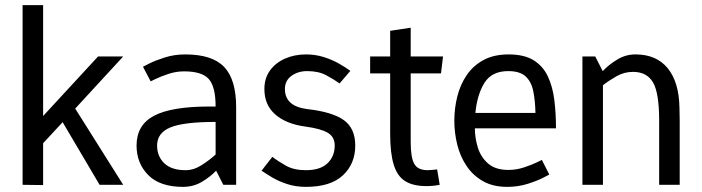

<svg xmlns="http://www.w3.org/2000/svg" viewBox="-20 -720 2736 748"><path d="M148 1 68 0V-700H148V-268L362 -500H460L273 -297L460 0H368L224 -244L148 -162Z M592 -153Q592 -111 620 -84Q648 -57 703 -57Q735 -57 766 -77Q797 -97 820 -118V-245Q695 -245 643.5 -223.5Q592 -202 592 -153ZM693 8Q603 8 557.5 -38Q512 -84 512 -153Q512 -233 580 -269Q648 -305 795 -305H820Q820 -382 793.5 -412Q767 -442 697 -442Q666 -442 636 -432Q606 -422 586.5 -412.5Q567 -403 567 -403L537 -460Q537 -460 560.5 -472Q584 -484 621.5 -496Q659 -508 702 -508Q807 -508 853.5 -459Q900 -410 900 -302V0H850L822 -55Q798 -30 765.5 -11Q733 8 693 8Z M999 -55 1041 -109Q1063 -92 1094 -74.5Q1125 -57 1172 -57Q1228 -57 1256 -84Q1284 -111 1284 -153Q1284 -187 1256.5 -203Q1229 -219 1169 -227Q1095 -237 1052.5 -274Q1010 -311 1010 -373Q1010 -415 1031.5 -445Q1053 -475 1090 -491.5Q1127 -508 1172 -508Q1209 -508 1242 -497.5Q1275 -487 1301 -472Q1327 -457 1345 -444L1303 -395Q1282 -410 1251.5 -426.5Q1221 -443 1177 -443Q1141 -443 1115.5 -424.5Q1090 -406 1090 -373Q1090 -306 1177 -295Q1275 -284 1319.5 -252Q1364 -220 1364 -153Q1364 -82 1316 -37Q1268 8 1172 8Q1132 8 1098.5 -3Q1065 -14 1040 -29Q1015 -44 999 -55Z M1683 -60 1693 0Q1668 5 1641 5Q1590 5 1559 -14Q1528 -33 1514 -78Q1500 -123 1500 -200V-434H1422V-500H1500V-600L1580 -612V-500H1706L1698 -434H1580V-167Q1580 -106 1594 -81.5Q1608 -57 1646 -57Q1655 -57 1663.5 -58Q1672 -59 1683 -60Z M1956 8Q1901 8 1862 -14Q1823 -36 1798 -73Q1773 -110 1761.5 -156Q1750 -202 1750 -250Q1750 -298 1761.5 -344Q1773 -390 1798 -427Q1823 -464 1863.5 -486Q1904 -508 1961 -508Q2022 -508 2058.5 -485.5Q2095 -463 2114 -423Q2133 -383 2139.5 -331Q2146 -279 2146 -220H1830Q1830 -183 1841.5 -145.5Q1853 -108 1881.5 -83Q1910 -58 1961 -58Q1992 -58 2022 -68Q2052 -78 2071.5 -87.5Q2091 -97 2091 -97L2120 -40Q2120 -40 2097 -28Q2074 -16 2036.5 -4Q1999 8 1956 8ZM1960 -443Q1896 -443 1867.5 -397.5Q1839 -352 1832 -280H2066Q2065 -328 2057.5 -365Q2050 -402 2027.5 -422.5Q2005 -443 1960 -443Z M2628 0H2548V-250Q2548 -358 2524 -399Q2500 -440 2446 -440Q2412 -440 2382 -423Q2352 -406 2329 -388V0H2249V-500H2299L2328 -443Q2353 -469 2385.5 -488.5Q2418 -508 2455 -508H2456Q2537 -508 2581 -454.5Q2625 -401 2627 -302L2628 -250Z"/></svg>

Font: Epunda Sans
Style: Regular
Weight: 400
Designer: Simon Atzbach
Foundry: typofactur
Version: Version 2.204; ttfautohint (v1.8.4.7-5d5b)